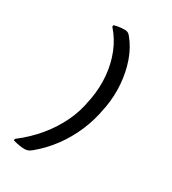

<svg xmlns="http://www.w3.org/2000/svg" viewBox="-217 -879 1034 1151"><g transform="rotate(30 300.0 -303.0)"><path d="M184 139Q172 149 161 153Q150 157 138 157Q123 157 109 155Q95 153 81.5 150Q68 147 57 144L58 133Q134 75 189.5 7.5Q245 -60 280.5 -134.5Q316 -209 329 -290L332 -303Q347 -387 340 -466Q333 -545 305 -615.5Q277 -686 227 -742L229 -753Q241 -756 253 -758.5Q265 -761 277 -762Q289 -763 303 -763Q314 -763 323.5 -758.5Q333 -754 341 -743Q385 -690 410 -619Q435 -548 441.5 -467Q448 -386 433 -302L430 -289Q416 -206 383 -128.5Q350 -51 300 17Q250 85 184 139Z"/></g></svg>

Font: Rec Mono Semicasual
Style: Italic
Weight: 400
Italic angle: -10°
Version: Version 1.085; ttfautohint (v1.8.4.7-5d5b)